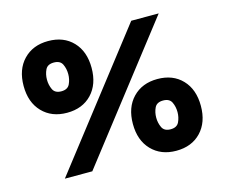

<svg xmlns="http://www.w3.org/2000/svg" viewBox="-101 -846 1162 993"><g transform="rotate(-15 479.5 -350.0)"><path d="M232 -326Q150 -326 100 -378Q50 -430 50 -518Q50 -606 100 -658Q150 -710 232 -710Q315 -710 364.5 -658Q414 -606 414 -518Q414 -430 364.5 -378Q315 -326 232 -326ZM675 -700H822L279 0H132ZM232 -441Q266 -441 277.5 -465.5Q289 -490 289 -518Q289 -547 277.5 -571Q266 -595 232 -595Q198 -595 186.5 -571Q175 -547 175 -518Q175 -490 186.5 -465.5Q198 -441 232 -441ZM727 10Q645 10 595 -42Q545 -94 545 -182Q545 -270 595 -322Q645 -374 727 -374Q810 -374 859.5 -322Q909 -270 909 -182Q909 -94 859.5 -42Q810 10 727 10ZM727 -105Q761 -105 772.5 -129.5Q784 -154 784 -182Q784 -211 772.5 -235Q761 -259 727 -259Q693 -259 681.5 -235Q670 -211 670 -182Q670 -154 681.5 -129.5Q693 -105 727 -105Z"/></g></svg>

Font: Haskoy ExtraBold
Style: Regular
Weight: 800
Designer: Ertekin Erdin
Foundry: Ertekin Erdin
Version: Version 2.000; ttfautohint (v1.8.4.7-5d5b)